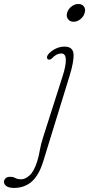

<svg xmlns="http://www.w3.org/2000/svg" viewBox="-142 -692 448 966"><path d="M228 -582.5Q210 -582.5 200.2 -595.8Q190.5 -609 195.5 -627Q201 -646.5 217.5 -659.2Q234 -672 252 -672Q271 -672 280.2 -659.2Q289.5 -646.5 284 -627Q279 -609 263 -595.8Q247 -582.5 228 -582.5ZM207.5 -308.5 75 121.5Q53.5 190.5 17.2 222Q-19 253.5 -72 253.5Q-97 253.5 -109.5 244.5Q-122 235.5 -122 223.5Q-122 213.5 -114.5 205.5Q-107 197.5 -91 197.5Q-75 197.5 -64.8 203.8Q-54.5 210 -34.5 210Q-15.5 210 6.8 190.5Q29 171 45.5 119Q54 91 58.5 63.2Q63 35.5 75 -1.5L172.5 -307Q190 -360.5 189.2 -391.8Q188.5 -423 166.5 -423Q142.5 -423 121 -400Q113 -392 105 -392Q94.5 -392 94.5 -404Q94.5 -413 107.2 -425.8Q120 -438.5 140.2 -448Q160.5 -457.5 182.5 -457.5Q224.5 -457.5 227.8 -420.8Q231 -384 207.5 -308.5Z"/></svg>

Font: Fraunces 9pt S100 Thin
Style: Italic
Weight: 100
Italic angle: -16°
Version: Version 1.000; ttfautohint (v1.8.3)